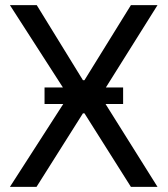

<svg xmlns="http://www.w3.org/2000/svg" viewBox="-20 -727 652 747"><path d="M302.7 -415H308.6L489.3 -707H592.8L371.1 -353.5L592.8 0H489.3L308.6 -286.1H302.7L122.1 0H18.6L246.1 -353.5L18.6 -707H123ZM153.3 -386.7H459V-322.3H153.3Z"/></svg>

Font: WEMIX Pretendard Variable
Style: Regular
Weight: 400
Designer: Base glyphs from Inter by Rasmus Andersson; Hangeul glyphs from Noto Sans CJK(Source Han Sans) by Jang Soo-young and Kan
Foundry: Kil Hyung-jin
Version: Version 1.000;Glyphs 3.2 (3208)